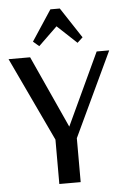

<svg xmlns="http://www.w3.org/2000/svg" viewBox="-60 -873 595 914"><g transform="rotate(-5 237.5 -416.0)"><path d="M289 -212 288 -211V0H186V-212L-3 -613H100L257 -268L418 -613H478ZM216 -832H261L357 -686L331 -662L238 -749L148 -662L120 -686Z"/></g></svg>

Font: Arya
Style: Regular
Weight: 400
Designer: Eduardo Rodriguez Tunni, Modular Infotech
Foundry: Eduardo Rodriguez Tunni, Modular Infotech
Version: Version 1.002